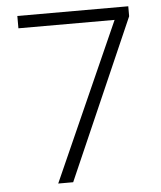

<svg xmlns="http://www.w3.org/2000/svg" viewBox="-52 -759 674 804"><g transform="rotate(-5 285.5 -357.0)"><path d="M223.1 0 517.1 -671.9V-713.9H50.8V-662.1H455.1L160.2 0Z"/></g></svg>

Font: Noto Reveo Sans
Style: Regular
Weight: 300
Designer: Monotype Design Team
Foundry: Monotype Imaging Inc.
Version: Version 2.007